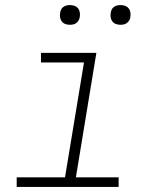

<svg xmlns="http://www.w3.org/2000/svg" viewBox="-20 -739 640 759"><path d="M46 0V-38H237L312 -492H142V-530H361L280 -38H449V0ZM456 -641Q447 -641 438.5 -644Q430 -647 424.5 -654Q419 -661 417.5 -670.5Q416 -680 418 -690Q419 -696 422 -702Q425 -708 431 -712Q437 -716 443.5 -717.5Q450 -719 456 -719Q466 -719 474.5 -716Q483 -713 488.5 -706Q494 -699 495.5 -689.5Q497 -680 495 -670Q494 -664 490.5 -658Q487 -652 481.5 -648Q476 -644 469.5 -642.5Q463 -641 456 -641ZM256 -641Q247 -641 238.5 -644Q230 -647 224.5 -654Q219 -661 217.5 -670.5Q216 -680 218 -690Q219 -696 222 -702Q225 -708 231 -712Q237 -716 243.5 -717.5Q250 -719 256 -719Q266 -719 274.5 -716Q283 -713 288.5 -706Q294 -699 295.5 -689.5Q297 -680 295 -670Q294 -664 290.5 -658Q287 -652 281.5 -648Q276 -644 269.5 -642.5Q263 -641 256 -641Z"/></svg>

Font: Iosevka Slab XLtExObl
Style: Regular
Weight: 200
Width: 7
Italic angle: -9°
Monospace: yes
Designer: Belleve Invis
Foundry: Belleve Invis
Version: Version 11.1.1; ttfautohint (v1.8.3)